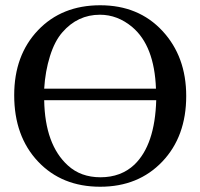

<svg xmlns="http://www.w3.org/2000/svg" viewBox="-20 -696 762 730"><path d="M688 -331Q688 -177 597 -81.5Q506 14 361 14Q215 14 124.5 -82Q34 -178 34 -334Q34 -486 124.5 -581Q215 -676 361 -676Q507 -676 597.5 -578.5Q688 -481 688 -331ZM148 -359H573Q567 -522 483 -593Q427 -640 360 -640Q275 -640 217 -573Q188 -540 170 -482.5Q152 -425 148 -359ZM574 -315H148Q151 -146 238 -67Q287 -22 362 -22Q440 -22 491 -70Q569 -145 574 -315Z"/></svg>

Font: STIX MathJax Main
Style: Regular
Weight: 400
Designer: MicroPress Inc., with final additions and corrections provided by Coen Hoffman, Elsevier (retired)
Version: Version 1.1.1